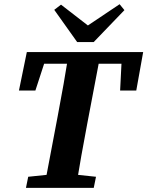

<svg xmlns="http://www.w3.org/2000/svg" viewBox="-20 -909 713 929"><path d="M71.7 -471.1H151.3L211.9 -657L131.2 -600.5H628.2L570.6 -657L561.2 -471.1H639.4L672.7 -657H109.8L71.7 -471.1ZM105.6 0H433.6L444.5 -53.7L302.5 -68.7H260.7L116.5 -53.7L105.6 0ZM193.4 0H347.1C363.8 -103 382.5 -207 402.2 -310.7L468.1 -657H313.7C297 -554 279 -450 259.2 -347L193.4 0ZM275.2 -886.5 242.5 -861.4 353.4 -705.5H433.4L582 -860L558.7 -888.6L361.7 -756.6H443L275.2 -886.5Z"/></svg>

Font: Source Serif Variable
Style: Italic
Weight: 389
Italic angle: -12°
Designer: Frank Grießhammer
Foundry: Adobe Systems Incorporated
Version: Version 3.001;hotconv 1.0.111;makeotfexe 2.5.65597